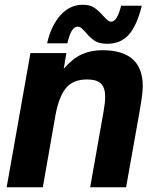

<svg xmlns="http://www.w3.org/2000/svg" viewBox="-20 -787 654 807"><path d="M8 0 108 -564H259L248 -498Q285 -541 323.5 -558.5Q362 -576 410 -576Q580 -576 580 -425Q580 -404 576 -376.5Q572 -349 567 -320L510 0H359L416 -322Q422 -357 422 -380Q422 -419 404 -436Q386 -453 346 -453Q286 -453 256.5 -416Q227 -379 213 -302L160 0ZM340 -651Q328 -664 321.5 -669.5Q315 -675 306 -675Q279 -675 263 -605H178Q195 -680 234.5 -723.5Q274 -767 328 -767Q358 -767 376.5 -754.5Q395 -742 414 -720Q426 -707 433 -701.5Q440 -696 448 -696Q460 -696 470.5 -713Q481 -730 489 -763H576Q556 -681 522 -642Q488 -603 431 -603Q397 -603 377.5 -616Q358 -629 340 -651Z"/></svg>

Font: Open Sauce One ExtraBold Italic
Style: Regular
Weight: 800
Italic angle: -10°
Designer: Alfredo Marco Pradil
Foundry: Creative Sauce Fz LLC
Version: Version 1.477